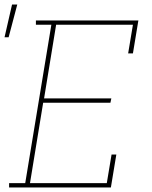

<svg xmlns="http://www.w3.org/2000/svg" viewBox="-50 -825 670 845"><path d="M-10 0V-19H61L176 -716H108V-735H559L535 -590H514L535 -716H197L144 -392H440L436 -373H140L82 -19H420L441 -145H462L438 0ZM-30 -661 3 -805H26L-12 -661Z"/></svg>

Font: Iosevka Etoile Thin
Style: Italic
Weight: 100
Italic angle: -9°
Designer: Belleve Invis
Foundry: Belleve Invis
Version: Version 22.1.2; ttfautohint (v1.8.4)